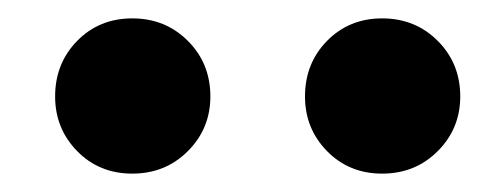

<svg xmlns="http://www.w3.org/2000/svg" viewBox="-20 -806 543 209"><path d="M312 -701Q312 -737 336 -761.5Q360 -786 396 -786Q432 -786 456.5 -761.5Q481 -737 481 -701Q481 -666 456.5 -641.5Q432 -617 396 -617Q360 -617 336 -641.5Q312 -666 312 -701ZM40 -701Q40 -737 64 -761.5Q88 -786 124 -786Q160 -786 184.5 -761.5Q209 -737 209 -701Q209 -666 184.5 -641.5Q160 -617 124 -617Q88 -617 64 -641.5Q40 -666 40 -701Z"/></svg>

Font: Be Vietnam ExtraBold
Style: Regular
Weight: 800
Designer: Gabriel Lam
Foundry: TypeRant
Version: Version 4.000